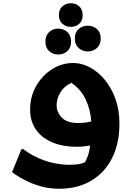

<svg xmlns="http://www.w3.org/2000/svg" viewBox="-20 -900 808 1180"><path d="M343 260Q281 260 228.5 244.5Q176 229 137 209Q98 189 76 173.5Q54 158 54 158L112 16H122Q182 61 250.5 85.5Q319 110 398 113Q429 113 455 110Q481 107 502 97Q513 79 521.5 54Q530 29 534 -6Q513 -2 491.5 0Q470 2 451 2Q367 2 302.5 -24.5Q238 -51 201.5 -102.5Q165 -154 165 -229Q165 -287 186 -338Q207 -389 244 -428.5Q281 -468 328.5 -490.5Q376 -513 429 -513Q481 -513 531.5 -486.5Q582 -460 623 -411Q664 -362 689 -293.5Q714 -225 714 -141Q714 -18 668.5 72Q623 162 540 211Q457 260 343 260ZM328 -252Q328 -211 359.5 -177.5Q391 -144 461 -144Q480 -144 500 -146Q520 -148 541 -154Q536 -226 506.5 -289Q477 -352 418 -391Q373 -369 350.5 -331.5Q328 -294 328 -252ZM415 -735Q385 -735 363.5 -754Q342 -773 342 -807Q342 -842 363.5 -861Q385 -880 415 -880Q446 -880 467 -861Q488 -842 488 -807Q488 -773 467 -754Q446 -735 415 -735ZM519 -584Q486 -584 463 -605Q440 -626 440 -663Q440 -701 463 -721.5Q486 -742 519 -742Q553 -742 576 -721.5Q599 -701 599 -663Q599 -626 576 -605Q553 -584 519 -584ZM338 -565Q305 -565 282 -586Q259 -607 259 -644Q259 -682 282 -703Q305 -724 338 -724Q371 -724 394 -703Q417 -682 417 -644Q417 -607 394 -586Q371 -565 338 -565Z"/></svg>

Font: Kufam
Style: Bold Italic
Weight: 700
Italic angle: -11°
Designer: Artur Schmal
Foundry: Original Type
Version: Version 1.301; ttfautohint (v1.8.3)